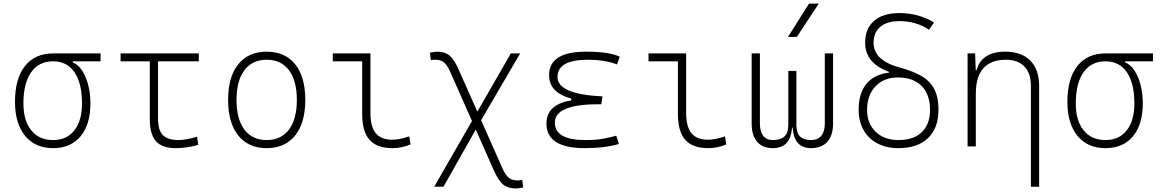

<svg xmlns="http://www.w3.org/2000/svg" viewBox="-20 -815 6485 1069"><path d="M275.9 9.8Q175.8 9.8 119.6 -58.6Q63.5 -127 63.5 -249Q63.5 -377.4 119.1 -447.5Q174.8 -517.6 275.9 -517.6H540V-473.6H385.3V-466.8Q413.6 -457 435.5 -424.6Q457.5 -392.1 470.5 -344.2Q483.4 -296.4 483.4 -239.3Q483.4 -121.6 428.5 -55.9Q373.5 9.8 275.9 9.8ZM275.9 -35.2Q351.6 -35.2 394 -89.1Q436.5 -143.1 436.5 -239.3Q436.5 -351.6 394.8 -412.6Q353 -473.6 275.9 -473.6Q196.3 -473.6 153.3 -412.6Q110.4 -351.6 110.4 -239.3Q110.4 -143.1 154.1 -89.1Q197.8 -35.2 275.9 -35.2Z M959 9.8Q882.8 9.8 848.4 -28.6Q814 -66.9 814 -152.3V-473.6H651.4V-517.6H1086.9V-473.6H859.9V-152.3Q859.9 -90.8 886.7 -63Q913.6 -35.2 973.6 -35.2Q1014.2 -35.2 1077.1 -53.7L1084 -8.8Q1023.4 9.8 959 9.8Z M1464.8 9.8Q1363.3 9.8 1306.6 -60.5Q1250 -130.9 1250 -258.8Q1250 -387.2 1306.6 -457.3Q1363.3 -527.3 1464.8 -527.3Q1566.9 -527.3 1623.3 -457.3Q1679.7 -387.2 1679.7 -258.8Q1679.7 -130.9 1623.3 -60.5Q1566.9 9.8 1464.8 9.8ZM1464.8 -35.2Q1544.9 -35.2 1588.9 -93.5Q1632.8 -151.9 1632.8 -258.8Q1632.8 -365.7 1588.9 -424.1Q1544.9 -482.4 1464.8 -482.4Q1384.8 -482.4 1340.8 -424.1Q1296.9 -365.7 1296.9 -258.8Q1296.9 -151.9 1340.8 -93.5Q1384.8 -35.2 1464.8 -35.2Z M2165 9.8Q2078.1 9.8 2037.4 -36.6Q1996.6 -83 1996.6 -180.7V-473.6H1833V-517.6H2042.5V-185.5Q2042.5 -109.4 2072.3 -73.2Q2102.1 -37.1 2165 -37.1Q2202.6 -37.1 2258.8 -55.7L2265.6 -10.7Q2217.3 9.8 2165 9.8Z M2853 234.4Q2808.6 234.4 2781.7 212.6Q2754.9 190.9 2728.5 131.3L2628.9 -93.8L2449.2 224.6H2397.5L2607.9 -141.1L2487.8 -412.6Q2469.7 -453.1 2451.9 -467.8Q2434.1 -482.4 2403.8 -482.4Q2386.2 -482.4 2378.9 -480L2373.5 -521.5Q2401.4 -527.3 2413.6 -527.3Q2456.1 -527.3 2482.2 -506.3Q2508.3 -485.4 2533.7 -427.7L2637.7 -193.4L2824.2 -517.6H2876L2658.7 -145.5L2776.9 121.1Q2794.4 160.6 2813 175Q2831.5 189.5 2862.8 189.5Q2876 189.5 2887.7 186.5L2893.1 228.5Q2865.2 234.4 2853 234.4Z M3235.4 9.8Q3022.5 9.8 3022.5 -127Q3022.5 -233.9 3160.2 -255.9V-266.1Q3037.1 -299.8 3037.1 -396.5Q3037.1 -527.3 3243.2 -527.3Q3373.5 -527.3 3430.7 -499L3415 -456.5Q3346.2 -482.4 3253.9 -482.4Q3084 -482.4 3084 -386.7Q3084 -290 3334.5 -278.3L3327.6 -234.4H3309.6Q3069.3 -234.4 3069.3 -131.8Q3069.3 -35.2 3239.3 -35.2Q3299.8 -35.2 3339.8 -43Q3379.9 -50.8 3411.1 -59.6L3425.8 -13.7Q3349.6 9.8 3235.4 9.8Z M3922.9 9.8Q3835.9 9.8 3795.2 -36.6Q3754.4 -83 3754.4 -180.7V-473.6H3590.8V-517.6H3800.3V-185.5Q3800.3 -109.4 3830.1 -73.2Q3859.9 -37.1 3922.9 -37.1Q3960.4 -37.1 4016.6 -55.7L4023.4 -10.7Q3975.1 9.8 3922.9 9.8Z M4495.6 9.8Q4449.7 9.8 4423.8 -17.3Q4397.9 -44.4 4393.1 -104.5H4390.1Q4384.8 -44.4 4357.7 -17.3Q4330.6 9.8 4282.7 9.8Q4225.6 9.8 4195.3 -25.9Q4165 -61.5 4165 -127V-517.6H4210.9V-127Q4210.9 -83 4229.2 -59.1Q4247.6 -35.2 4282.7 -35.2Q4325.2 -35.2 4347.2 -54.9Q4369.1 -74.7 4369.1 -122.1V-419.9H4414.1V-122.1Q4414.1 -74.7 4434.8 -54.9Q4455.6 -35.2 4495.6 -35.2Q4533.2 -35.2 4552.7 -59.1Q4572.3 -83 4572.3 -127V-517.6H4618.2V-127Q4618.2 -61.5 4586.7 -25.9Q4555.2 9.8 4495.6 9.8ZM4367.2 -609.4 4484.4 -794.9H4538.6L4416.5 -609.4Z M4981.9 9.8Q4915 9.8 4865.2 -16.6Q4815.4 -43 4788.1 -91.1Q4760.7 -139.2 4760.7 -203.1Q4760.7 -296.9 4804.7 -349.1Q4848.6 -401.4 4929.7 -410.6V-415Q4796.9 -463.4 4796.9 -576.7Q4796.9 -655.8 4846.7 -699Q4896.5 -742.2 4987.3 -742.2Q5093.8 -742.2 5180.7 -689.9L5152.3 -649.4Q5082.5 -697.3 4987.3 -697.3Q4918.9 -697.3 4881.3 -665.8Q4843.8 -634.3 4843.8 -576.7Q4843.8 -478.5 4988.3 -439.5Q5057.1 -420.9 5105.5 -394.5Q5153.8 -368.2 5179.4 -323.2Q5205.1 -278.3 5205.1 -203.1Q5205.1 -101.6 5146.7 -45.9Q5088.4 9.8 4981.9 9.8ZM4982.9 -35.2Q5066.4 -35.2 5112.3 -79.1Q5158.2 -123 5158.2 -203.1Q5158.2 -289.1 5111.3 -336.4Q5064.5 -383.8 4978.5 -383.8Q4901.4 -383.8 4854.5 -334.2Q4807.6 -284.7 4807.6 -203.1Q4807.6 -127.4 4855.5 -81.3Q4903.3 -35.2 4982.9 -35.2Z M5719.7 224.6V-338.9Q5719.7 -407.7 5683.1 -445.1Q5646.5 -482.4 5581.1 -482.4Q5413.1 -482.4 5413.1 -293V0H5367.2V-517.6H5409.2L5412.6 -423.8H5417Q5445.3 -527.3 5576.7 -527.3Q5667 -527.3 5716.3 -477.5Q5765.6 -427.7 5765.6 -336.9V224.6Z M6135.3 9.8Q6035.2 9.8 5979 -58.6Q5922.9 -127 5922.9 -249Q5922.9 -377.4 5978.5 -447.5Q6034.2 -517.6 6135.3 -517.6H6399.4V-473.6H6244.6V-466.8Q6272.9 -457 6294.9 -424.6Q6316.9 -392.1 6329.8 -344.2Q6342.8 -296.4 6342.8 -239.3Q6342.8 -121.6 6287.8 -55.9Q6232.9 9.8 6135.3 9.8ZM6135.3 -35.2Q6210.9 -35.2 6253.4 -89.1Q6295.9 -143.1 6295.9 -239.3Q6295.9 -351.6 6254.2 -412.6Q6212.4 -473.6 6135.3 -473.6Q6055.7 -473.6 6012.7 -412.6Q5969.7 -351.6 5969.7 -239.3Q5969.7 -143.1 6013.4 -89.1Q6057.1 -35.2 6135.3 -35.2Z"/></svg>

Font: Cascadia Code ExtraLight
Style: Regular
Weight: 200
Monospace: yes
Designer: Aaron Bell
Foundry: Saja Typeworks
Version: Version 2407.024; ttfautohint (v1.8.4)